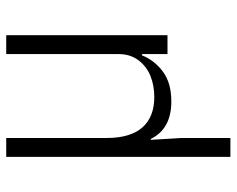

<svg xmlns="http://www.w3.org/2000/svg" viewBox="-91 -462 753 611"><g transform="rotate(-90 285.5 -156.5)"><path d="M91.8 200.2V-513.2H151.9V-193.8Q151.9 -118.2 185.3 -80.1Q218.8 -42 282.2 -42Q318.4 -42 348.6 -54Q378.9 -65.9 398.9 -92Q418.9 -118.2 418.9 -154.8V-513.2H479V0H418.9V-81.1H415Q398.4 -40.5 362.5 -14.2Q326.7 12.2 268.1 12.2Q180.7 12.2 148.9 -53.2H146L151.9 44.9V200.2Z"/></g></svg>

Font: Anuphan Light
Style: Regular
Weight: 300
Designer: Mike Abbink, Paul van der Laan, Pieter van Rosmalen, Mint Tantisuwanna
Foundry: Bold Monday; Cadson Demak
Version: Version 3.002;hotconv 1.0.109;makeotfexe 2.5.65596